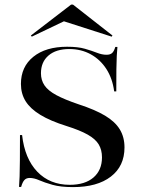

<svg xmlns="http://www.w3.org/2000/svg" viewBox="-20 -780 597 812"><path d="M288.7 11.3Q236.3 11.3 202 1.6Q167.7 -8.1 146 -17.7Q124.2 -27.4 105.6 -27.4Q91.1 -27.4 83.1 -18.5Q75 -9.7 69.4 10.5H60.5Q62.1 -8.1 62.9 -33.9Q63.7 -59.7 64.1 -101.2Q64.5 -142.7 64.5 -208.9H73.4Q84.7 -108.9 137.9 -53.6Q191.1 1.6 275 1.6Q339.5 1.6 375.4 -29.4Q411.3 -60.5 411.3 -114.5Q411.3 -146 397.6 -169Q383.9 -191.9 351.2 -210.5Q318.5 -229 262.1 -246.8Q192.7 -268.5 150.4 -294.4Q108.1 -320.2 88.3 -352Q68.5 -383.9 68.5 -425Q68.5 -497.6 121 -539.9Q173.4 -582.3 263.7 -582.3Q309.7 -582.3 339.1 -573.8Q368.5 -565.3 389.9 -556.9Q411.3 -548.4 430.6 -548.4Q446 -548.4 454 -555.6Q462.1 -562.9 467.7 -581.5H476.6Q475 -564.5 473.8 -543.1Q472.6 -521.8 472.2 -486.7Q471.8 -451.6 471.8 -393.5H462.9Q455.6 -448.4 429.8 -488.3Q404 -528.2 363.7 -550.4Q323.4 -572.6 273.4 -572.6Q216.9 -572.6 185.1 -545.2Q153.2 -517.7 153.2 -470.2Q153.2 -441.1 168.1 -419Q183.1 -396.8 218.1 -377.8Q253.2 -358.9 312.9 -338.7Q382.3 -316.1 424.6 -290.7Q466.9 -265.3 486.7 -232.7Q506.5 -200 506.5 -156.5Q506.5 -77.4 448.8 -33.1Q391.1 11.3 288.7 11.3ZM114.5 -625 110.5 -629.8 280.6 -760.5H288.7L455.6 -629.8L452.4 -625L229 -696.8L281.5 -704.8Z"/></svg>

Font: Playfair 144pt SemiExpanded SemiBold
Style: Regular
Weight: 600
Width: 6
Designer: Claus Eggers Sørensen
Foundry: Claus Eggers Sørensen
Version: Version 2.203